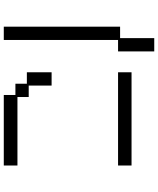

<svg xmlns="http://www.w3.org/2000/svg" viewBox="72 -900 855 1040"><g transform="rotate(90 500.0 -379.5)"><path d="M124 -602H186V-787H258V-591H196V28H124ZM371 -664H876V-591H371ZM371 -231H443V-107H505V-46H876V28H494V-35H433V-97H371Z"/></g></svg>

Font: DotGothic16
Style: Regular
Weight: 400
Designer: Fontworks Inc.
Foundry: Fontworks Inc.
Version: Version 1.100